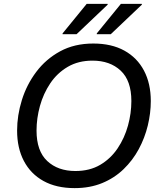

<svg xmlns="http://www.w3.org/2000/svg" viewBox="-20 -956 824 988"><path d="M68 -284Q68 -362 92.5 -441Q117 -520 166.5 -586Q216 -652 289.5 -692Q363 -732 460 -732Q554 -732 620 -695.5Q686 -659 721 -592.5Q756 -526 756 -436Q756 -374 740.5 -310Q725 -246 694 -188.5Q663 -131 616 -85.5Q569 -40 506 -14Q443 12 364 12Q270 12 204 -24.5Q138 -61 103 -127.5Q68 -194 68 -284ZM168 -284Q168 -179 223 -127.5Q278 -76 368 -76Q442 -76 496 -108Q550 -140 585.5 -193Q621 -246 638.5 -309.5Q656 -373 656 -436Q656 -541 601 -592.5Q546 -644 456 -644Q383 -644 328.5 -612Q274 -580 238.5 -527Q203 -474 185.5 -410.5Q168 -347 168 -284ZM478 -780V-784L602 -936H710V-932L550 -780ZM302 -780V-784L426 -936H534V-932L374 -780Z"/></svg>

Font: Kufam
Style: Italic
Weight: 400
Italic angle: -11°
Designer: Artur Schmal
Foundry: Original Type
Version: Version 1.301; ttfautohint (v1.8.3)